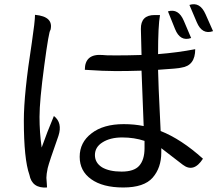

<svg xmlns="http://www.w3.org/2000/svg" viewBox="-20 -830 1040 894"><path d="M457 -167Q422 -145 422 -108Q422 -72 455 -51Q489 -31 546 -31Q604 -31 628 -58Q653 -86 653 -140V-174Q605 -190 549 -190Q493 -190 457 -167ZM725 -760Q716 -710 716 -578Q806 -585 889 -601Q889 -524 824 -515Q812 -511 716 -505Q716 -463 728 -220Q824 -182 925 -91Q882 -24 831 -63L731 -140V-120Q731 -49 691 -3Q651 43 554 43Q458 43 404 4Q351 -34 351 -100Q351 -167 406 -209Q461 -252 556 -252Q606 -252 649 -243Q639 -499 639 -501Q575 -499 519 -499Q464 -499 375 -505Q375 -580 456 -574Q466 -572 520 -572Q575 -572 639 -574L636 -695Q635 -760 700 -760ZM143 -761Q231 -753 215 -690Q208 -689 186 -524Q164 -360 164 -286Q164 -213 174 -143Q199 -214 231 -290Q272 -258 252 -197Q209 -76 202 -47Q196 -18 196 -2Q197 13 198 26Q199 39 199 43Q129 48 117 -16Q91 -89 91 -269Q91 -394 128 -630Q143 -731 143 -761ZM762 -777Q811 -792 836 -733L870 -653Q819 -635 795 -695L762 -777ZM862 -807Q911 -823 937 -764L972 -685Q921 -667 896 -727L862 -807Z"/></svg>

Font: Swei Toothpaste CJK TC
Style: Regular
Weight: 400
Version: Version 1.0